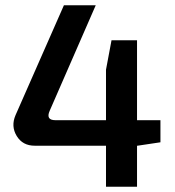

<svg xmlns="http://www.w3.org/2000/svg" viewBox="-20 -710 667 730"><path d="M501 -253H590V-169L503 -156H501V0H383V-156H112Q66 -156 43.5 -193Q21 -230 39 -272L223 -690H344L169 -289Q153 -253 191 -253H383V-445L404 -557H501Z"/></svg>

Font: Exo 2 Semi Bold
Style: Regular
Weight: 600
Designer: Natanael Gama
Version: Version 1.001;PS 001.001;hotconv 1.0.88;makeotf.lib2.5.64775